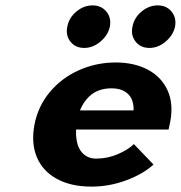

<svg xmlns="http://www.w3.org/2000/svg" viewBox="-20 -683 671 713"><path d="M108 -220Q121 -288 164.5 -340.5Q208 -393 272.5 -422Q337 -451 410 -451Q478 -451 528.5 -424.5Q579 -398 602 -348Q625 -298 612 -230L606 -202H233L247 -273H476Q477 -295 469.5 -313.5Q462 -332 443 -343.5Q424 -355 394 -355Q342 -355 310 -323.5Q278 -292 267 -239Q259 -195 264.5 -162.5Q270 -130 289 -112Q308 -94 337 -94Q379 -94 417.5 -110.5Q456 -127 477 -148L550 -72Q512 -37 449 -13.5Q386 10 320 10Q244 10 191.5 -18.5Q139 -47 117 -99Q95 -151 108 -220ZM472 -584Q478 -617 505.5 -640Q533 -663 566 -663Q598 -663 617 -640Q636 -617 630 -584Q623 -552 595 -528.5Q567 -505 535 -505Q502 -505 483.5 -528.5Q465 -552 472 -584ZM230 -584Q236 -617 263.5 -640Q291 -663 324 -663Q356 -663 375 -640Q394 -617 388 -584Q381 -552 353 -528.5Q325 -505 293 -505Q260 -505 241.5 -528.5Q223 -552 230 -584Z"/></svg>

Font: Teachers[wght] Italic
Style: Regular
Weight: 400
Designer: Alfredo Marco Pradil & Chank Diesel
Version: Version 1.000;Glyphs 3.1.2 (3151)